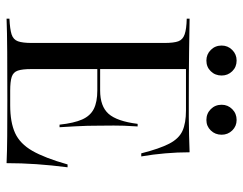

<svg xmlns="http://www.w3.org/2000/svg" viewBox="-100 -658 758 599"><g transform="rotate(90 279.5 -359.0)"><path d="M38.7 0V-8.9Q71.8 -10.5 87.9 -15.7Q104 -21 109.3 -35.5Q114.5 -50 114.5 -78.2V-492.7Q114.5 -521.8 109.3 -535.9Q104 -550 87.5 -555.6Q71 -561.3 38.7 -562.1V-571Q79 -570.2 143.5 -569.4Q208.1 -568.5 293.5 -568.5Q318.5 -568.5 347.2 -568.5Q375.8 -568.5 403.6 -569.4Q431.5 -570.2 455.6 -571Q455.6 -533.1 458.9 -495.2Q462.1 -457.3 468.5 -420.2H458.9Q444.4 -477.4 428.6 -507.7Q412.9 -537.9 388.7 -548.8Q364.5 -559.7 325 -559.7H196V-76.6Q196 -49.2 200.8 -35.1Q205.6 -21 220.2 -16.1Q234.7 -11.3 263.7 -11.3H308.9Q362.1 -11.3 395.6 -26.6Q429 -41.9 451.2 -80.6Q473.4 -119.4 493.5 -190.3H502.4Q496 -140.3 492.7 -93.1Q489.5 -46 489.5 0Q453.2 -1.6 405.2 -2Q357.3 -2.4 291.9 -2.4Q207.3 -2.4 143.1 -2Q79 -1.6 38.7 0ZM170.2 -283.1V-291.9H326.6V-283.1ZM369.4 -165.3Q364.5 -210.5 353.2 -235.9Q341.9 -261.3 320.2 -272.2Q298.4 -283.1 262.9 -283.1V-291.9Q312.1 -291.9 335.5 -318.1Q358.9 -344.4 366.9 -408.9H375Q371.8 -360.5 372.2 -334.3Q372.6 -308.1 372.6 -287.1Q372.6 -269.4 373 -252Q373.4 -234.7 374.6 -214.1Q375.8 -193.5 377.4 -165.3ZM354.8 -623.4Q334.7 -623.4 321 -637.1Q307.3 -650.8 307.3 -671Q307.3 -690.3 321 -704Q334.7 -717.7 354.8 -717.7Q374.2 -717.7 387.5 -704Q400.8 -690.3 400.8 -671Q400.8 -650.8 387.5 -637.1Q374.2 -623.4 354.8 -623.4ZM169.4 -623.4Q150 -623.4 136.3 -637.1Q122.6 -650.8 122.6 -671Q122.6 -690.3 136.3 -704Q150 -717.7 169.4 -717.7Q189.5 -717.7 202.8 -704Q216.1 -690.3 216.1 -671Q216.1 -650.8 202.8 -637.1Q189.5 -623.4 169.4 -623.4Z"/></g></svg>

Font: Playfair 144pt
Style: Regular
Weight: 400
Designer: Claus Eggers Sørensen
Foundry: Claus Eggers Sørensen
Version: Version 2.001;gftools[0.9.30]